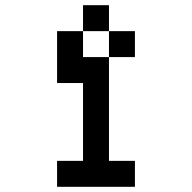

<svg xmlns="http://www.w3.org/2000/svg" viewBox="-20 -720 740 740"><path d="M400 -500H300V-600H200V-400H300V-100H200V0H500V-100H400ZM300 -600H400V-700H300ZM400 -500H500V-600H400Z"/></svg>

Font: FT88
Style: Regular
Weight: 400
Designer: Ange Degheest & Mandy Elbé
Foundry: Velvetyne Type Foundry
Version: Version 1.000;FEAKit 1.0